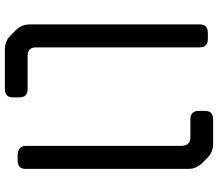

<svg xmlns="http://www.w3.org/2000/svg" viewBox="-72 -698 873 768"><g transform="rotate(90 364.0 -313.5)"><path d="M597 52H621Q655 52 655 21V-631Q655 -663 631 -687L611 -707Q588 -730 555 -730H457Q423 -730 423 -697V-673Q423 -639 457 -639H530Q560 -639 563 -606V19Q563 49 597 52ZM101 60 121 80Q144 103 177 103H335Q369 103 369 72V45Q369 12 335 12H202Q169 12 169 -22V-676Q169 -709 135 -709H111Q77 -709 77 -676V3Q77 36 101 60Z"/></g></svg>

Font: WD-XL Lubrifont TC
Style: Regular
Weight: 400
Designer: [WD-XL Lubrifont] Copyright 2020-2022 (c) NightFurySL2001, Skr-ZERO; [ZCOOL QingKe HuangYou] Copyright 2018-2022 (c) The
Version: Version 2.001;hotconv 1.1.1;makeotfexe 2.6.0